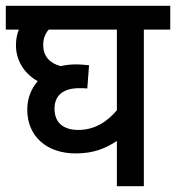

<svg xmlns="http://www.w3.org/2000/svg" viewBox="-20 -642 607 662"><path d="M567 -540V-622H0V-540H45C39 -525 35 -508 35 -486C35 -433 64 -388 110 -362C86 -335 74 -300 74 -264C74 -172 141 -113 241 -113C304 -113 345 -131 383 -156V0H476V-540ZM168 -267C168 -315 200 -338 254 -338C262 -338 273 -338 281 -337L287 -417C277 -418 258 -420 243 -420C224 -420 206 -418 189 -414C152 -424 129 -447 129 -488C129 -509 136 -526 148 -540H383V-262C352 -225 309 -194 250 -194C202 -194 168 -216 168 -267Z"/></svg>

Font: Noto Sans SemiCondensed Medium
Style: Regular
Weight: 500
Width: 4
Designer: Monotype Design Team
Foundry: Monotype Imaging Inc.
Version: Version 2.013